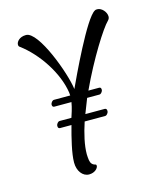

<svg xmlns="http://www.w3.org/2000/svg" viewBox="-97 -645 602 745"><g transform="rotate(-15 204.5 -272.5)"><path d="M169 33C193 33 206 17 206 8C206 5 205 3 202 2C191 0 184 -8 182 -21C181 -29 180 -37 180 -45C180 -81 190 -124 205 -170H287C294 -170 298 -177 300 -181C301 -183 301 -185 301 -188C301 -192 299 -197 293 -197H215L238 -256H287C294 -256 298 -263 300 -267C301 -269 301 -271 301 -273C301 -278 299 -282 293 -282H250C303 -397 370 -502 393 -524C398 -529 400 -534 400 -540C400 -558 382 -578 365 -578C362 -578 358 -578 355 -576C317 -557 218 -343 199 -302C191 -367 122 -553 72 -553H71C45 -553 32 -536 32 -525C32 -521 33 -517 37 -515C104 -465 164 -375 176 -294C176 -290 177 -286 177 -282H112C105 -282 101 -275 99 -271C98 -269 98 -267 98 -265C98 -261 100 -256 106 -256H175C173 -244 170 -232 167 -222L159 -197H112C105 -197 101 -190 99 -186C98 -184 98 -182 98 -179C98 -175 100 -170 106 -170H152C139 -123 124 -63 124 -27V-26C124 7 143 33 169 33Z"/></g></svg>

Font: Style Script
Style: Regular
Weight: 400
Designer: Robert E. Leuschke
Foundry: Robert E. Leuschke
Version: Version 1.010